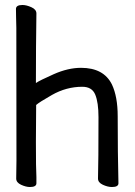

<svg xmlns="http://www.w3.org/2000/svg" viewBox="-20 -733 540 770"><path d="M100 17Q84 17 64.5 8Q45 -1 45 -17L46 -88Q46 -600 45.5 -621Q45 -642 44.5 -664.5Q44 -687 44 -697Q44 -713 70 -713Q86 -713 106 -704Q126 -695 126 -679Q124 -547 124 -400Q138 -410 195.5 -435.5Q253 -461 305 -461Q396 -461 429 -394Q452 -345 452 -267Q452 -118 455 2Q455 17 429 17Q412 17 392.5 8Q373 -1 373 -17Q375 -84 375 -263Q375 -322 362 -353.5Q349 -385 310 -385Q246 -385 188 -352Q137 -323 125 -312Q125 -235 124 -164Q124 -55 126 -23V2Q126 17 100 17Z"/></svg>

Font: LXGW WenKai Mono TC
Style: Bold
Weight: 700
Designer: LXGW / Fontworks Inc.
Foundry: LXGW / Fontworks Inc.
Version: Version 1.330